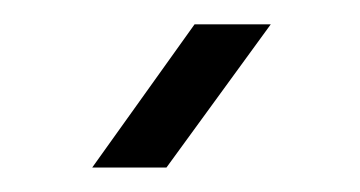

<svg xmlns="http://www.w3.org/2000/svg" viewBox="-20 -777 294 157"><path d="M55.4 -640 139.1 -757.1H201.4L116.1 -640Z"/></svg>

Font: Big Shoulders Stencil Text Thin
Style: Regular
Weight: 100
Designer: Patric King
Foundry: XO Type Co
Version: Version 2.001